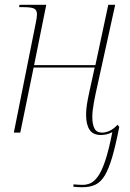

<svg xmlns="http://www.w3.org/2000/svg" viewBox="-20 -556 543 805"><path d="M325 229Q316 229 307 228.5Q298 228 288 227V217Q299 218 309 218.5Q319 219 328 219Q343 219 358.5 212.5Q374 206 390 184.5Q406 163 421 118.5Q436 74 451 -2Q429 10 403 10Q370 10 355.5 -12Q341 -34 341 -74Q341 -101 347 -133Q353 -165 361 -200L377 -273H121L65 0H38L130 -460Q135 -483 135 -496Q135 -514 123 -520Q111 -526 79 -526H60L62 -536H174L123 -283H380L434 -536H463L389 -200Q380 -161 373.5 -125.5Q367 -90 367 -66Q367 -35 376 -17.5Q385 0 408 0Q423 0 439.5 -7.5Q456 -15 473 -33L480 -24Q465 53 450.5 102.5Q436 152 419.5 179.5Q403 207 380.5 218Q358 229 325 229Z"/></svg>

Font: Noto Serif Display SemiCondensed Thin
Style: Italic
Weight: 100
Width: 4
Italic angle: -12°
Designer: Monotype Design Team
Foundry: Monotype Imaging Inc.
Version: Version 2.009